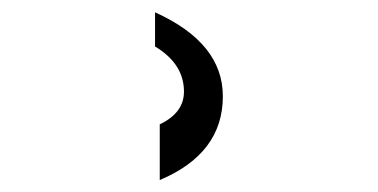

<svg xmlns="http://www.w3.org/2000/svg" viewBox="-20 -98 626 318"><path d="M236.8 -77.6Q349.1 -26.9 349.1 61.5Q349.1 156.2 244.6 200.2V107.9Q284.7 88.9 284.7 53.7Q284.7 7.8 236.8 -21Z"/></svg>

Font: Consola Mono
Style: Book
Weight: 400
Monospace: yes
Designer: Wojciech Kalinowski "wmk69" (wmk69@o2.pl)
Foundry: Wojciech Kalinowski "wmk69" (wmk69@o2.pl)
Version: Version 2.1.0